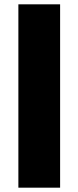

<svg xmlns="http://www.w3.org/2000/svg" viewBox="-20 -770 362 888"><path d="M65 -750H258V98H65Z"/></svg>

Font: Unbounded ExtraBold
Style: Regular
Weight: 800
Designer: Luke Prowse, Jean-Baptiste Morizot, Fátima Lázaro, Florian Runge
Foundry: NaN
Version: Version 1.701;gftools[0.9.28.dev5+ged2979d]